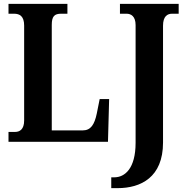

<svg xmlns="http://www.w3.org/2000/svg" viewBox="-20 -734 945 994"><path d="M556 240H589C709 240 824 184 824 4V-601C824 -650 847 -663 871 -663H905V-714H601V-663H635C658 -663 682 -650 682 -604V5C682 139 626 184 572 184H556ZM24 0H539L545 -221H496L481 -146C469 -88 449 -59 409 -59H248V-605C248 -650 262 -663 297 -663H329V-714H24V-663H53C82 -663 105 -650 105 -602V-110C105 -64 82 -51 58 -51H24Z"/></svg>

Font: Noto Serif Condensed
Style: Bold
Weight: 700
Width: 3
Designer: Monotype Design Team
Foundry: Monotype Imaging Inc.
Version: Version 2.015